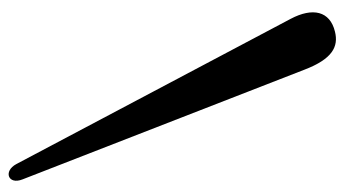

<svg xmlns="http://www.w3.org/2000/svg" viewBox="-204 -612 831 464"><g transform="rotate(-90 212.0 -380.5)"><path d="M398 -94 47 -757C30 -789 -4 -777 10 -742L275 -61C301 7 331 22 367 13C417 1 426 -41 398 -94Z"/></g></svg>

Font: Pilowlava Atome
Style: Regular
Weight: 500
Designer: Anton Moglia, Jérémy Landes, Maksym Kobuzan (Cyrillic), Velvetyne Type Foundry
Foundry: Anton Moglia, Jérémy Landes, Velvetyne Type Foundry
Version: Version 1.002;Glyphs 3.3 (3303)